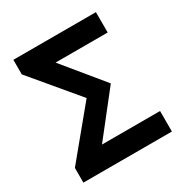

<svg xmlns="http://www.w3.org/2000/svg" viewBox="-171 -873 962 1005"><g transform="rotate(-30 310.0 -370.0)"><path d="M45 0H580V-124H229L429 -378L233 -617H548V-740H49V-652L281 -375L45 -89Z"/></g></svg>

Font: Noto Sans Mono CJK JP Bold
Style: Regular
Weight: 700
Designer: Ryoko NISHIZUKA (kana & ideographs); Paul D. Hunt (Latin, Greek & Cyrillic); Wenlong ZHANG (bopomofo); Sandoll Communica
Foundry: Adobe Systems Incorporated
Version: Version 1.004;PS 1.004;hotconv 1.0.82;makeotf.lib2.5.63406